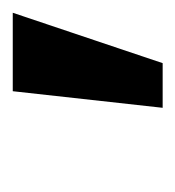

<svg xmlns="http://www.w3.org/2000/svg" viewBox="-7 -741 275 301"><g transform="rotate(-90 130.5 -590.5)"><path d="M112 -473 138 -708H261L182 -473Z"/></g></svg>

Font: Volkhov
Style: Bold Italic
Weight: 700
Designer: Cyreal (www.cyreal.org)
Foundry: Cyreal (www.cyreal.org)
Version: Version 1.001